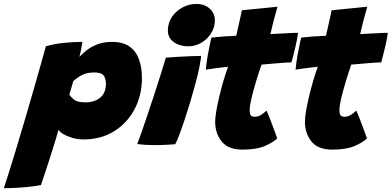

<svg xmlns="http://www.w3.org/2000/svg" viewBox="-133 -752 2038 999"><path d="M-113 227.5Q-85 141.5 -56.5 48Q-28 -45.5 -1.5 -135.8Q25 -226 47 -303.2Q69 -380.5 84.5 -435Q100 -489.5 105.5 -511Q147.5 -523.5 198.2 -528.8Q249 -534 296 -534Q293 -515.5 289 -494.8Q285 -474 280 -456Q291 -468 313 -486.5Q335 -505 369 -519.5Q403 -534 449.5 -534Q506.5 -534 540.8 -509.8Q575 -485.5 590.2 -443.2Q605.5 -401 605.5 -346Q605.5 -257.5 567.8 -185Q530 -112.5 461.5 -69.5Q393 -26.5 300.5 -26.5Q272 -26.5 244.2 -34.5Q216.5 -42.5 196.5 -54.2Q176.5 -66 171.5 -77Q168 -64 159.8 -36.2Q151.5 -8.5 140.5 26.5Q129.5 61.5 117.8 97.2Q106 133 96 163.2Q86 193.5 80 211Q45.5 217.5 8.2 221Q-29 224.5 -61.2 226Q-93.5 227.5 -113 227.5ZM311.5 -219.5Q359 -219.5 388.5 -244Q418 -268.5 418 -317Q418 -343.5 406.2 -359.2Q394.5 -375 358 -375Q318.5 -375 292.2 -360.8Q266 -346.5 248 -329.5Q246 -322 242 -307.8Q238 -293.5 234 -279.8Q230 -266 227.5 -259.5Q236 -247 252.8 -233.2Q269.5 -219.5 311.5 -219.5Z M846.5 -511Q802 -511 771.2 -533Q740.5 -555 740.5 -593.5Q740.5 -633.5 761.8 -664.5Q783 -695.5 817 -713.5Q851 -731.5 890 -731.5Q931 -731.5 958 -707.2Q985 -683 985 -646Q985 -610 965.8 -579.2Q946.5 -548.5 915 -529.8Q883.5 -511 846.5 -511ZM778.5 -1.5Q769 -1 738.8 1Q708.5 3 675 3Q652 3 628.2 1.8Q604.5 0.5 581 -2.5Q586.5 -15.5 600.5 -55.2Q614.5 -95 632.8 -149.2Q651 -203.5 670 -261.5Q689 -319.5 705 -370.2Q721 -421 730 -452Q752 -454 786.8 -456Q821.5 -458 856.2 -459.5Q891 -461 913.5 -461Q912.5 -443 904.2 -402Q896 -361 883 -313.5Q871 -268.5 856.5 -220.2Q842 -172 827.2 -127.8Q812.5 -83.5 799.8 -50Q787 -16.5 778.5 -1.5Z M1309.5 -32Q1287 -10 1243.8 8.2Q1200.5 26.5 1129 26.5Q1054 26.5 1020.2 -16.2Q986.5 -59 986.5 -118.5Q986.5 -139 992.2 -173Q998 -207 1007.5 -247.8Q1017 -288.5 1029 -329.5Q1041 -370.5 1053.5 -404.5Q1020 -401 986.5 -396.8Q953 -392.5 938 -389.5Q941 -425.5 947.5 -462Q954 -498.5 959.8 -524.8Q965.5 -551 967 -556.5Q998 -560 1028.8 -562.2Q1059.5 -564.5 1096 -566Q1100 -583.5 1104.2 -601.5Q1108.5 -619.5 1112 -636.5Q1116 -653.5 1119.8 -671.2Q1123.5 -689 1125.5 -698.5L1311 -717Q1309.5 -712 1304.5 -694Q1299.5 -676 1292.5 -651Q1288.5 -635.5 1283.8 -616Q1279 -596.5 1274 -574.5Q1291.5 -575.5 1314 -576.8Q1336.5 -578 1349.5 -578.5Q1379 -580.5 1395.8 -580.8Q1412.5 -581 1418 -581Q1414 -550.5 1403.8 -506.8Q1393.5 -463 1383.5 -427.5Q1378.5 -427.5 1351.2 -426Q1324 -424.5 1299 -422Q1282.5 -420.5 1263 -418.8Q1243.5 -417 1228 -416Q1213 -374 1198.8 -326.8Q1184.5 -279.5 1175.2 -239.5Q1166 -199.5 1166 -179Q1166 -162.5 1170.8 -153.5Q1175.5 -144.5 1193 -144.5Q1211 -144.5 1226.5 -155Q1242 -165.5 1254 -176.5Q1257 -171 1265.2 -150.2Q1273.5 -129.5 1283 -104Q1292.5 -78.5 1300 -58Q1307.5 -37.5 1309.5 -32Z M1776.5 -32Q1754 -10 1710.8 8.2Q1667.5 26.5 1596 26.5Q1521 26.5 1487.2 -16.2Q1453.5 -59 1453.5 -118.5Q1453.5 -139 1459.2 -173Q1465 -207 1474.5 -247.8Q1484 -288.5 1496 -329.5Q1508 -370.5 1520.5 -404.5Q1487 -401 1453.5 -396.8Q1420 -392.5 1405 -389.5Q1408 -425.5 1414.5 -462Q1421 -498.5 1426.8 -524.8Q1432.5 -551 1434 -556.5Q1465 -560 1495.8 -562.2Q1526.5 -564.5 1563 -566Q1567 -583.5 1571.2 -601.5Q1575.5 -619.5 1579 -636.5Q1583 -653.5 1586.8 -671.2Q1590.5 -689 1592.5 -698.5L1778 -717Q1776.5 -712 1771.5 -694Q1766.5 -676 1759.5 -651Q1755.5 -635.5 1750.8 -616Q1746 -596.5 1741 -574.5Q1758.5 -575.5 1781 -576.8Q1803.5 -578 1816.5 -578.5Q1846 -580.5 1862.8 -580.8Q1879.5 -581 1885 -581Q1881 -550.5 1870.8 -506.8Q1860.5 -463 1850.5 -427.5Q1845.5 -427.5 1818.2 -426Q1791 -424.5 1766 -422Q1749.5 -420.5 1730 -418.8Q1710.5 -417 1695 -416Q1680 -374 1665.8 -326.8Q1651.5 -279.5 1642.2 -239.5Q1633 -199.5 1633 -179Q1633 -162.5 1637.8 -153.5Q1642.5 -144.5 1660 -144.5Q1678 -144.5 1693.5 -155Q1709 -165.5 1721 -176.5Q1724 -171 1732.2 -150.2Q1740.5 -129.5 1750 -104Q1759.5 -78.5 1767 -58Q1774.5 -37.5 1776.5 -32Z"/></svg>

Font: Grandstander Black
Style: Italic
Weight: 900
Italic angle: -15°
Designer: Tyler Finck
Foundry: Etcetera Type Co
Version: Version 1.200; ttfautohint (v1.8.3)